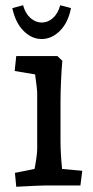

<svg xmlns="http://www.w3.org/2000/svg" viewBox="-20 -708 356 733"><path d="M37 -48 112 -63Q122 -117 122 -140V-350Q122 -368 114 -424L36 -437L42 -494H199L218 -476Q215 -444 213 -398.5Q211 -353 211 -320V-170Q211 -123 217 -63L294 -56L287 0H154Q135 0 42 5ZM139 -622Q163 -622 182 -639Q201 -656 210 -688L251 -677Q240 -621 208.5 -590Q177 -559 139 -559Q101 -559 70 -590Q39 -621 27 -677L68 -688Q77 -656 96.5 -639Q116 -622 139 -622Z"/></svg>

Font: Andada Pro Medium
Style: Regular
Weight: 500
Designer: Carolina Giovagnoli
Foundry: Huerta Tipografica
Version: Version 3.005; ttfautohint (v1.8.4)